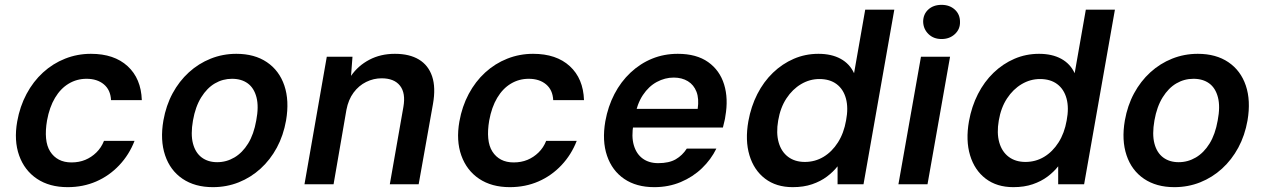

<svg xmlns="http://www.w3.org/2000/svg" viewBox="-20 -760 5218 792"><path d="M259 12Q184 12 132.5 -22.5Q81 -57 59 -118.5Q37 -180 51 -259Q62 -321 89.5 -372.5Q117 -424 157.5 -461Q198 -498 248.5 -518Q299 -538 355 -538Q451 -538 506.5 -487Q562 -436 565 -347H438Q436 -389 408.5 -412Q381 -435 337 -435Q297 -435 263.5 -415Q230 -395 207 -356.5Q184 -318 174 -263Q167 -222 170 -189.5Q173 -157 187 -135Q201 -113 223 -101.5Q245 -90 275 -90Q306 -90 331.5 -100.5Q357 -111 377.5 -131Q398 -151 409 -179H535Q513 -122 472 -78.5Q431 -35 377 -11.5Q323 12 259 12Z M858 12Q784 12 733 -22.5Q682 -57 661 -119.5Q640 -182 654 -263Q665 -325 692 -375Q719 -425 759 -461.5Q799 -498 849 -518Q899 -538 955 -538Q1030 -538 1081 -503.5Q1132 -469 1153 -407Q1174 -345 1160 -263Q1149 -201 1122 -151Q1095 -101 1055 -64.5Q1015 -28 965 -8Q915 12 858 12ZM876 -91Q914 -91 947 -110.5Q980 -130 1003.5 -168Q1027 -206 1037 -263Q1048 -320 1038 -358.5Q1028 -397 1002 -416Q976 -435 937 -435Q899 -435 866.5 -416Q834 -397 810 -358.5Q786 -320 776 -263Q766 -206 776 -168Q786 -130 812 -110.5Q838 -91 876 -91Z M1236 0 1328 -526H1434L1428 -447Q1457 -489 1503.5 -513.5Q1550 -538 1609 -538Q1669 -538 1708 -514.5Q1747 -491 1762.5 -445Q1778 -399 1766 -331L1707 0H1588L1644 -319Q1654 -376 1630 -406.5Q1606 -437 1554 -437Q1521 -437 1490.5 -422Q1460 -407 1438.5 -378Q1417 -349 1409 -307L1356 0Z M2083 12Q2008 12 1956.5 -22.5Q1905 -57 1883 -118.5Q1861 -180 1875 -259Q1886 -321 1913.5 -372.5Q1941 -424 1981.5 -461Q2022 -498 2072.5 -518Q2123 -538 2179 -538Q2275 -538 2330.5 -487Q2386 -436 2389 -347H2262Q2260 -389 2232.5 -412Q2205 -435 2161 -435Q2121 -435 2087.5 -415Q2054 -395 2031 -356.5Q2008 -318 1998 -263Q1991 -222 1994 -189.5Q1997 -157 2011 -135Q2025 -113 2047 -101.5Q2069 -90 2099 -90Q2130 -90 2155.5 -100.5Q2181 -111 2201.5 -131Q2222 -151 2233 -179H2359Q2337 -122 2296 -78.5Q2255 -35 2201 -11.5Q2147 12 2083 12Z M2679 12Q2605 12 2555 -22Q2505 -56 2484 -117.5Q2463 -179 2477 -260Q2488 -321 2514.5 -372Q2541 -423 2581 -460.5Q2621 -498 2670 -518Q2719 -538 2776 -538Q2853 -538 2901 -504Q2949 -470 2967 -411.5Q2985 -353 2972 -280Q2971 -270 2968 -259Q2965 -248 2962 -234H2559L2573 -311H2858Q2864 -353 2853 -381.5Q2842 -410 2817.5 -425Q2793 -440 2759 -440Q2723 -440 2689.5 -422Q2656 -404 2632 -368Q2608 -332 2598 -277L2593 -248Q2584 -197 2594.5 -161Q2605 -125 2631 -106Q2657 -87 2695 -87Q2740 -87 2767.5 -103Q2795 -119 2813 -147H2935Q2913 -102 2875.5 -66Q2838 -30 2788 -9Q2738 12 2679 12Z M3250 12Q3182 12 3136 -23Q3090 -58 3071.5 -119.5Q3053 -181 3067 -260Q3078 -321 3104 -372Q3130 -423 3168.5 -460Q3207 -497 3254.5 -517.5Q3302 -538 3356 -538Q3410 -538 3447.5 -517.5Q3485 -497 3503 -458L3549 -720H3669L3542 0H3435V-74Q3417 -51 3391 -31.5Q3365 -12 3330 0Q3295 12 3250 12ZM3300 -92Q3342 -92 3377 -113Q3412 -134 3436.5 -172.5Q3461 -211 3470 -263Q3480 -315 3469.5 -353.5Q3459 -392 3431 -413Q3403 -434 3360 -434Q3320 -434 3284.5 -413Q3249 -392 3224 -354Q3199 -316 3190 -263Q3181 -211 3192 -172.5Q3203 -134 3231 -113Q3259 -92 3300 -92Z M3686 0 3779 -526H3899L3806 0ZM3864 -599Q3831 -599 3810 -619.5Q3789 -640 3788 -670Q3788 -701 3809 -720.5Q3830 -740 3864 -740Q3897 -740 3918.5 -720.5Q3940 -701 3940 -670Q3941 -640 3919 -619.5Q3897 -599 3864 -599Z M4160 12Q4092 12 4046 -23Q4000 -58 3981.5 -119.5Q3963 -181 3977 -260Q3988 -321 4014 -372Q4040 -423 4078.5 -460Q4117 -497 4164.5 -517.5Q4212 -538 4266 -538Q4320 -538 4357.5 -517.5Q4395 -497 4413 -458L4459 -720H4579L4452 0H4345V-74Q4327 -51 4301 -31.5Q4275 -12 4240 0Q4205 12 4160 12ZM4210 -92Q4252 -92 4287 -113Q4322 -134 4346.5 -172.5Q4371 -211 4380 -263Q4390 -315 4379.5 -353.5Q4369 -392 4341 -413Q4313 -434 4270 -434Q4230 -434 4194.5 -413Q4159 -392 4134 -354Q4109 -316 4100 -263Q4091 -211 4102 -172.5Q4113 -134 4141 -113Q4169 -92 4210 -92Z M4824 12Q4750 12 4699 -22.5Q4648 -57 4627 -119.5Q4606 -182 4620 -263Q4631 -325 4658 -375Q4685 -425 4725 -461.5Q4765 -498 4815 -518Q4865 -538 4921 -538Q4996 -538 5047 -503.5Q5098 -469 5119 -407Q5140 -345 5126 -263Q5115 -201 5088 -151Q5061 -101 5021 -64.5Q4981 -28 4931 -8Q4881 12 4824 12ZM4842 -91Q4880 -91 4913 -110.5Q4946 -130 4969.5 -168Q4993 -206 5003 -263Q5014 -320 5004 -358.5Q4994 -397 4968 -416Q4942 -435 4903 -435Q4865 -435 4832.5 -416Q4800 -397 4776 -358.5Q4752 -320 4742 -263Q4732 -206 4742 -168Q4752 -130 4778 -110.5Q4804 -91 4842 -91Z"/></svg>

Font: DM Sans 9pt SemiBold
Style: Italic
Weight: 600
Italic angle: -10°
Version: Version 4.004;gftools[0.9.30]